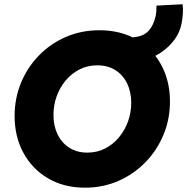

<svg xmlns="http://www.w3.org/2000/svg" viewBox="-20 -870 876 898"><path d="M377.9 7.8Q279.3 7.8 205.1 -35.6Q130.9 -79.1 89.6 -155Q48.3 -231 48.3 -327.6Q48.3 -409.7 78.1 -482.2Q107.9 -554.7 161.6 -610.1Q215.3 -665.5 287.6 -697Q359.9 -728.5 444.8 -728.5Q520.5 -728.5 581.3 -703.6Q642.1 -678.7 685.3 -633.5Q728.5 -588.4 751.7 -527.8Q774.9 -467.3 774.9 -395.5Q774.9 -312 744.4 -239Q713.9 -166 659.7 -110.6Q605.5 -55.2 533.4 -23.7Q461.4 7.8 377.9 7.8ZM388.7 -156.2Q434.1 -156.2 471.7 -175.5Q509.3 -194.8 536.6 -227.8Q564 -260.7 578.9 -302.5Q593.8 -344.2 593.8 -389.2Q593.8 -439.9 574.7 -479.5Q555.7 -519 520 -541.7Q484.4 -564.5 435.1 -564.5Q389.2 -564.5 351.6 -545.2Q314 -525.9 286.6 -492.9Q259.3 -460 244.6 -418.5Q230 -377 230 -332Q230 -281.2 249.3 -241.5Q268.6 -201.7 304.2 -179Q339.8 -156.2 388.7 -156.2ZM577.1 -580.1 589.8 -695.3Q642.6 -695.3 670.4 -721.4Q698.2 -747.6 709 -799.8Q710.4 -806.2 711.2 -818.4Q711.9 -830.6 711.9 -843.8L834 -850.1Q836.9 -830.6 835.2 -806.6Q833.5 -782.7 829.1 -759.8Q821.3 -718.8 796.1 -684.6Q771 -650.4 735.1 -626Q699.2 -601.6 658 -589.4Q616.7 -577.1 577.1 -580.1Z"/></svg>

Font: Reddit Sans Black
Style: Italic
Weight: 900
Italic angle: -11.25°
Designer: Stephen Hutchings
Version: Version 1.013